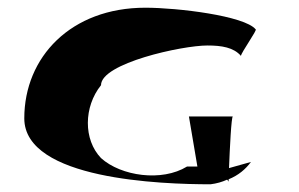

<svg xmlns="http://www.w3.org/2000/svg" viewBox="-20 -588 776 498"><path d="M43 -281C43 -122 400 -110 526 -110C542 -112 556 -116 569 -122C571 -120 573 -118 573 -116V-123C598 -133 617 -149 631 -168L574 -152C576 -202 580 -286 584 -286H470L492 -156H465C400 -116 294 -131 242 -178C196 -226 197 -311 242 -367C242 -424 452 -470 518 -470C555 -470 586 -465 605 -443C605 -451 649 -512 643 -512C614 -547 441 -568 357 -568C164 -568 43 -440 43 -281Z"/></svg>

Font: Ampere
Style: SCSuExt
Weight: 400
Version: Version 1